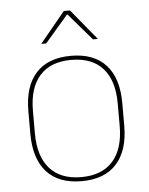

<svg xmlns="http://www.w3.org/2000/svg" viewBox="-51 -722 601 776"><g transform="rotate(-5 249.5 -334.0)"><path d="M249.5 11.5Q156 11.5 107.5 -42.5Q59 -96.5 59 -197.5V-289Q59 -390 107.8 -443.5Q156.5 -497 249.5 -497Q342.5 -497 391.2 -443.5Q440 -390 440 -289V-197.5Q440 -96.5 391.2 -42.5Q342.5 11.5 249.5 11.5ZM249.5 -5Q333 -5 377.2 -54.5Q421.5 -104 421.5 -197.5V-289Q421.5 -382 377.5 -431.2Q333.5 -480.5 249.5 -480.5Q165.5 -480.5 121.5 -431.2Q77.5 -382 77.5 -289V-197.5Q77.5 -104 121.5 -54.5Q165.5 -5 249.5 -5ZM135 -556 237 -680H262L364 -556V-555.5H344.5L251 -664H248L154.5 -555.5H135Z"/></g></svg>

Font: Anek Malayalam Medium Thin
Style: Regular
Weight: 250
Version: Version 1.003